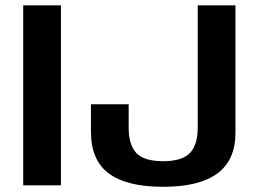

<svg xmlns="http://www.w3.org/2000/svg" viewBox="-20 -695 968 720"><path d="M67 0H208.5V-675H67ZM592 5.5Q728 5.5 795.5 -44.8Q863 -95 863 -197.5V-675H721.5V-217.5Q721.5 -151.5 692 -121Q662.5 -90.5 591.5 -90.5Q520 -90.5 491.2 -121.2Q462.5 -152 462.5 -217V-304H321V-200.5Q321 -94 388.5 -44.2Q456 5.5 592 5.5Z"/></svg>

Font: Anybody Thin SemiBold
Style: Regular
Weight: 600
Version: Version 1.113;gftools[0.9.25]